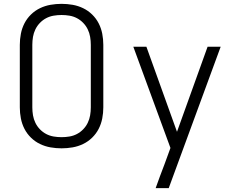

<svg xmlns="http://www.w3.org/2000/svg" viewBox="-20 -763 1240 998"><path d="M300 8Q271 8 242.5 3Q214 -2 188 -14.5Q162 -27 141 -47.5Q120 -68 107 -93.5Q94 -119 88.5 -147.5Q83 -176 83 -205V-530Q83 -559 88.5 -587.5Q94 -616 107 -641.5Q120 -667 141 -687.5Q162 -708 188 -720.5Q214 -733 242.5 -738Q271 -743 300 -743Q329 -743 357.5 -738Q386 -733 412 -720.5Q438 -708 459 -687.5Q480 -667 493 -641.5Q506 -616 511.5 -587.5Q517 -559 517 -530V-205Q517 -176 511.5 -147.5Q506 -119 493 -93.5Q480 -68 459 -47.5Q438 -27 412 -14.5Q386 -2 357.5 3Q329 8 300 8ZM300 -50Q321 -50 341.5 -53.5Q362 -57 380 -66.5Q398 -76 412.5 -91Q427 -106 436 -124.5Q445 -143 448.5 -163.5Q452 -184 452 -205V-530Q452 -551 448.5 -571.5Q445 -592 436 -610.5Q427 -629 412.5 -644Q398 -659 380 -668.5Q362 -678 341.5 -681.5Q321 -685 300 -685Q279 -685 258.5 -681.5Q238 -678 220 -668.5Q202 -659 187.5 -644Q173 -629 164 -610.5Q155 -592 151.5 -571.5Q148 -551 148 -530V-205Q148 -184 151.5 -163.5Q155 -143 164 -124.5Q173 -106 187.5 -91Q202 -76 220 -66.5Q238 -57 258.5 -53.5Q279 -50 300 -50ZM789 215Q800 184 811.5 153Q823 122 835 91L866 6L673 -520H741L900 -78L1059 -520H1127L857 215Z"/></svg>

Font: Iosevka Aile Light
Style: Regular
Weight: 300
Designer: Belleve Invis
Foundry: Belleve Invis
Version: Version 27.3.5; ttfautohint (v1.8.4)